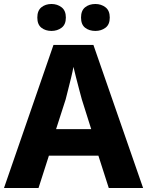

<svg xmlns="http://www.w3.org/2000/svg" viewBox="-20 -942 738 962"><path d="M525 0 473 -162H225L173 0H0L248 -717H448L697 0ZM390 -444Q386 -460 377.5 -490.5Q369 -521 361 -554Q353 -587 348 -607Q344 -584 336.5 -553.5Q329 -523 321.5 -493.5Q314 -464 309 -444L261 -295H437ZM167 -854Q167 -889 187.5 -905.5Q208 -922 238 -922Q267 -922 288.5 -905.5Q310 -889 310 -854Q310 -819 288.5 -803Q267 -787 238 -787Q208 -787 187.5 -803Q167 -819 167 -854ZM386 -854Q386 -889 406.5 -905.5Q427 -922 458 -922Q487 -922 508.5 -905.5Q530 -889 530 -854Q530 -819 508.5 -803Q487 -787 458 -787Q427 -787 406.5 -803Q386 -819 386 -854Z"/></svg>

Font: Noto Sans Oriya
Style: Bold
Weight: 700
Designer: Amélie Bonet and Sol Matas
Foundry: Google LLC
Version: Version 2.006; ttfautohint (v1.8.4.7-5d5b)